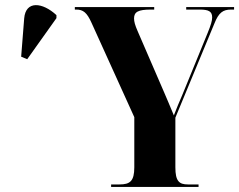

<svg xmlns="http://www.w3.org/2000/svg" viewBox="-20 -742 950 762"><path d="M88 -507 204 -670V-682C149 -733 82 -741 76 -669L64 -517ZM421 0H768V-10H726C691 -10 676 -23 676 -78V-275L831 -649C848 -692 865 -704 897 -704H909V-714H719V-704H773C809 -704 822 -696 822 -673C822 -659 817 -643 804 -611L703 -364C692 -339 680 -310 670 -284C652 -327 643 -349 629 -381L526 -619C516 -642 512 -656 512 -669C512 -695 529 -704 579 -704H592V-714H277V-704H283C310 -704 325 -692 343 -652L513 -277V-78C513 -23 496 -10 454 -10H421Z"/></svg>

Font: Noto Serif Display Condensed ExtraBold
Style: Regular
Weight: 800
Width: 3
Designer: Monotype Design Team
Foundry: Monotype Imaging Inc.
Version: Version 2.009